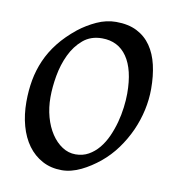

<svg xmlns="http://www.w3.org/2000/svg" viewBox="-61 -513 545 589"><g transform="rotate(10 211.0 -218.5)"><path d="M326.2 -246.1Q326.2 -320.8 298.8 -360.4Q271.5 -399.9 221.2 -399.9Q186 -399.9 162.1 -379.6Q138.2 -359.4 123.5 -328.6Q108.9 -297.9 102.5 -262Q96.2 -226.1 96.2 -194.8Q96.2 -162.1 104.2 -133.1Q112.3 -104 126.7 -82.3Q141.1 -60.5 160.4 -47.9Q179.7 -35.2 202.1 -35.2Q224.6 -35.2 242.4 -45.2Q260.3 -55.2 274.2 -72Q288.1 -88.9 297.9 -110.6Q307.6 -132.3 314 -155.8Q320.3 -179.2 323.2 -202.6Q326.2 -226.1 326.2 -246.1ZM396 -272.9Q396 -240.2 388.7 -206.8Q381.3 -173.3 367.2 -141.8Q353 -110.4 332.3 -81.8Q311.5 -53.2 284.2 -30.8Q271.5 -20.5 257.3 -11.2Q243.2 -2 228.5 5.1Q213.9 12.2 198.7 16.1Q183.6 20 168.9 20Q134.8 20 108.2 5.6Q81.5 -8.8 63.2 -33.9Q44.9 -59.1 35.4 -93.5Q25.9 -127.9 25.9 -168Q25.9 -203.1 31.7 -235.6Q37.6 -268.1 50.8 -298.3Q64 -328.6 85.9 -356.4Q107.9 -384.3 140.1 -410.2Q165 -429.7 194.8 -443.4Q224.6 -457 254.9 -457Q293 -457 319.8 -443.4Q346.7 -429.7 363.5 -405.3Q380.4 -380.9 388.2 -347.2Q396 -313.5 396 -272.9Z"/></g></svg>

Font: Akkhara
Style: Italic
Weight: 400
Italic angle: -7°
Designer: J. Victor Gaultney
Version: Version 1.00 June 13, 2006, initial release